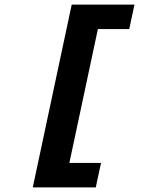

<svg xmlns="http://www.w3.org/2000/svg" viewBox="-20 -720 690 838"><path d="M123 98 293 -700H430L260 98ZM169 98 192 -9H421L398 98ZM316 -593 339 -700H567L544 -593Z"/></svg>

Font: Azeret Mono Thin SemiBold
Style: Italic
Weight: 600
Italic angle: -12°
Version: Version 1.002